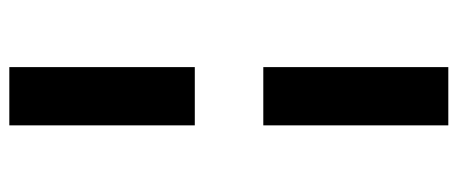

<svg xmlns="http://www.w3.org/2000/svg" viewBox="-305 -475 982 412"><g transform="rotate(90 186.0 -269.0)"><path d="M124 202V-196H249V202ZM124 -343V-740H249V-343Z"/></g></svg>

Font: Lexend Exa Medium
Style: Regular
Weight: 500
Designer: Bonnie Shaver-Troup, Thomas Jockin
Foundry: Lexend
Version: Version 1.007